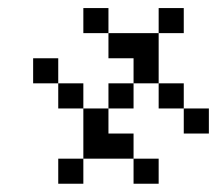

<svg xmlns="http://www.w3.org/2000/svg" viewBox="-20 -520 540 478"><path d="M375 -62.5V-125H312.5V-62.5ZM500 -187.5V-250H437.5V-187.5ZM437.5 -437.5V-500H375V-437.5H250V-375H312.5V-312.5H250V-250H187.5Q187.5 -250 187.5 -125H125V-62.5H187.5V-125H312.5V-187.5H250V-250H312.5V-312.5H375V-250H437.5V-312.5H375Q375 -312.5 375 -437.5ZM187.5 -250V-312.5H125V-250ZM125 -312.5V-375H62.5V-312.5ZM250 -437.5V-500H187.5V-437.5Z"/></svg>

Font: BFUnifontExMono
Style: Regular
Weight: 500
Version: Version 15.0.06